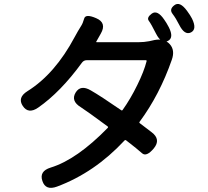

<svg xmlns="http://www.w3.org/2000/svg" viewBox="-20 -867 1040 960"><path d="M265 66Q208 87 192 38Q175 -11 233 -29Q364 -69 519 -228Q522 -232 518 -235Q411 -314 384 -331Q333 -362 358 -404Q383 -445 434 -415Q483 -387 586 -316Q590 -313 593 -317Q633 -373 667 -443Q700 -510 713 -561Q714 -566 709 -566H414Q399 -566 390 -554Q283 -407 171 -329Q122 -295 94 -337Q66 -379 117 -411Q255 -497 354 -683Q369 -711 386 -738Q394 -750 401 -774.5Q408 -799 461 -776Q515 -753 484 -699L462 -660Q459 -656 464 -656H673Q700 -656 726 -661L753 -667Q802 -676 829 -646Q856 -616 839 -568Q778 -393 678 -258Q675 -254 679 -251L738 -206Q786 -170 749 -125Q712 -81 690 -101Q668 -121 611 -165Q606 -169 602 -164Q453 -4 265 66ZM935 -705Q903 -689 876 -743Q860 -775 842.5 -798Q825 -821 852 -841Q879 -862 915 -813Q932 -790 940 -774Q966 -721 935 -705ZM819 -662Q787 -646 760 -699Q736 -747 724 -763Q712 -779 739 -799Q767 -819 801 -769Q812 -754 824 -731Q851 -678 819 -662Z"/></svg>

Font: Resource Han Rounded KR Medium
Style: Regular
Weight: 500
Designer: Cyano Hao (round all glyphs); Ryoko NISHIZUKA 西塚涼子 (kana, bopomofo & ideographs); Paul D. Hunt (Latin, Greek & Cyrillic)
Foundry: Cyano Hao
Version: 0.990